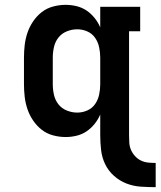

<svg xmlns="http://www.w3.org/2000/svg" viewBox="-20 -558 663 793"><path d="M623 215Q593 215 562 213Q531 211 502.5 200Q474 189 450.5 168Q427 147 414 119.5Q401 92 397.5 61.5Q394 31 394 0V-85Q385 -64 370.5 -46Q356 -28 337.5 -15.5Q319 -3 296.5 2.5Q274 8 251 8Q225 8 199 1Q173 -6 152.5 -22Q132 -38 117 -60Q102 -82 93.5 -107Q85 -132 82 -158Q79 -184 79 -210V-320Q79 -346 82 -372Q85 -398 93.5 -423Q102 -448 117 -470Q132 -492 152.5 -508Q173 -524 199 -531Q225 -538 251 -538Q274 -538 296.5 -532.5Q319 -527 337.5 -514.5Q356 -502 370.5 -484Q385 -466 394 -445V-530H559V-429H513V0Q513 16 514 31.5Q515 47 521 61Q527 75 538 87Q549 99 563 105.5Q577 112 592.5 113.5Q608 115 623 115ZM299 -93Q321 -93 341 -102Q361 -111 373 -128.5Q385 -146 389.5 -167.5Q394 -189 394 -210V-320Q394 -341 389.5 -362.5Q385 -384 373 -401.5Q361 -419 341 -428Q321 -437 299 -437Q277 -437 256 -428.5Q235 -420 221.5 -403Q208 -386 203 -364Q198 -342 198 -320V-210Q198 -188 203 -166Q208 -144 221.5 -127Q235 -110 256 -101.5Q277 -93 299 -93Z"/></svg>

Font: Iosevka Slab Extended
Style: Bold
Weight: 700
Width: 7
Monospace: yes
Designer: Belleve Invis
Foundry: Belleve Invis
Version: Version 11.1.0; ttfautohint (v1.8.3)